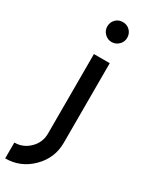

<svg xmlns="http://www.w3.org/2000/svg" viewBox="-295 -764 786 1019"><g transform="rotate(30 98.0 -254.5)"><path d="M78 -500V-13Q78 41 40 79Q1 118 -53 118V215Q41 215 108 148Q142 114 158.5 74Q175 34 175 -13V-500ZM188 -663Q188 -689 170 -707Q153 -724 127 -724Q101 -724 84 -707Q66 -689 66 -663Q66 -638 84 -620Q102 -602 127 -602Q152 -602 170 -620Q188 -637 188 -663Z"/></g></svg>

Font: Unageo
Style: Medium
Weight: 500
Designer: Richard Sepsi
Foundry: Richard Sepsi
Version: Version 2.000